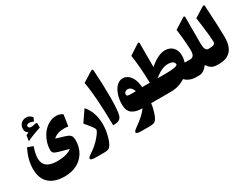

<svg xmlns="http://www.w3.org/2000/svg" viewBox="-78 -1515 3290 2524"><g transform="rotate(-30 1567.0 -253.0)"><path d="M172.9 -370.1 186.5 -454.6Q191.9 -457.5 208.3 -465.1Q224.6 -472.7 228.5 -474.6Q185.5 -498.5 185.5 -544.4Q185.5 -597.7 217.3 -628.7Q249 -659.7 299.3 -659.7Q325.2 -659.7 342.3 -649.9Q359.4 -640.1 384.8 -615.2L361.8 -561.5Q317.4 -578.6 298.3 -578.6Q281.2 -578.6 270.8 -572.8Q260.3 -566.9 257.8 -561.8Q255.4 -556.6 255.4 -551.8Q255.4 -547.9 256.6 -543.5Q257.8 -539.1 261.5 -532.5Q265.1 -525.9 274.9 -521.7Q284.7 -517.6 299.3 -517.6Q316.4 -517.6 341.8 -524.4Q367.2 -531.7 377.7 -529.1Q388.2 -526.4 388.2 -509.8V-454.6Q260.3 -414.1 172.9 -370.1ZM658.7 -284.7Q547.9 -284.7 490.7 -227.5L606.9 -192.9Q639.2 -183.1 656 -175.8Q672.9 -168.5 687.7 -155.5Q702.6 -142.6 708 -123.3Q713.4 -104 713.4 -74.2Q713.4 26.9 667.5 104.7Q621.6 182.6 540.5 224.9Q459.5 267.1 356.4 267.1Q203.6 267.1 120.8 193.6Q38.1 120.1 38.1 -24.9Q38.1 -169.9 113.8 -314.5L196.3 -283.7Q161.1 -184.6 161.1 -116.2Q161.1 43.9 368.2 43.9Q411.1 43.9 449.5 38.6Q487.8 33.2 511.7 25.4Q535.6 17.6 553.7 9Q571.8 0.5 579.3 -5.1Q586.9 -10.7 586.9 -12.7Q586.9 -14.6 581.1 -16.1L450.2 -52.2Q398.4 -66.4 378.2 -81.8Q357.9 -97.2 357.9 -128.4Q357.9 -193.4 380.9 -257.3Q403.8 -321.3 442.1 -370.4Q480.5 -419.4 534.7 -450Q588.9 -480.5 647.9 -480.5Q706.1 -480.5 745.1 -449.2L719.7 -278.8Q694.3 -284.7 658.7 -284.7Z M1024.4 -381.8Q1128.4 -266.1 1128.4 -76.2Q1128.4 14.2 1100.3 110.8Q1072.3 207.5 1036.6 235.8Q1014.2 253.9 954.6 253.9H835.4Q802.7 253.9 782.5 250Q762.2 246.1 755.1 239Q748 231.9 751.5 222.2Q754.9 212.4 767.1 201.2Q779.3 189.9 799.3 176.8Q890.6 117.7 954.8 42.5Q1019 -32.7 1019 -60.5Q1019 -74.2 995.1 -107.7Q971.2 -141.1 909.7 -212.9Z M1191.4 -668 1350.1 -766.6Q1373.5 -781.7 1376.5 -743.7Q1391.1 -531.2 1391.1 -339.4Q1391.1 -86.4 1357.4 -39.6Q1339.8 -15.6 1312.3 -6.8Q1284.7 2 1238.8 2Q1232.9 -442.4 1191.4 -668Z M1645.5 -236.8Q1691.4 -236.8 1721.2 -237.3Q1707.5 -273.4 1688.2 -293.5Q1668.9 -313.5 1635.7 -314Q1613.8 -313.5 1598.6 -300.3Q1583.5 -287.1 1583.5 -264.6Q1583.5 -247.1 1598.9 -241.9Q1614.3 -236.8 1645.5 -236.8ZM1492.7 176.8Q1631.3 79.6 1684.1 1Q1632.8 0.5 1595.5 -8.8Q1558.1 -18.1 1530 -38.6Q1502 -59.1 1488 -94.2Q1474.1 -129.4 1474.1 -179.2Q1474.1 -217.8 1481 -257.6Q1487.8 -297.4 1502.4 -335.7Q1517.1 -374 1537.8 -404.1Q1558.6 -434.1 1588.6 -452.4Q1618.7 -470.7 1653.8 -470.7Q1701.7 -470.7 1738.8 -438.7Q1775.9 -406.7 1795.7 -355.7Q1815.4 -304.7 1818.8 -241.7H1872.1Q1884.3 -241.7 1884.3 -147.9V-83.5Q1884.3 0 1872.1 0H1815.9Q1808.1 68.8 1783.7 141.4Q1759.3 213.9 1730 235.8Q1706.1 253.9 1647.9 253.9H1528.8Q1487.8 253.9 1466.8 248.3Q1445.8 242.7 1444.6 231.9Q1443.4 221.2 1455.3 207.8Q1467.3 194.3 1492.7 176.8Z M1867.2 0Q1840.3 0 1840.3 -83.5V-147.9Q1840.3 -241.7 1867.2 -241.7H1934.1Q1934.1 -241.7 1935.5 -243.2Q1927.7 -508.8 1901.4 -669.9L2054.2 -769Q2080.1 -785.6 2080.1 -751.5V-396Q2213.4 -512.2 2317.9 -512.2Q2392.1 -512.2 2436.3 -465.6Q2480.5 -418.9 2480.5 -339.8Q2480.5 -290 2464.8 -241.7H2520.5Q2532.7 -241.7 2532.7 -147.9V-83.5Q2532.7 0 2520.5 0H2506.3Q2399.9 0 2337.9 -64.5Q2281.2 -30.3 2227.3 -15.1Q2173.3 0 2111.3 0ZM2359.4 -278.8Q2359.4 -286.6 2356.4 -294.2Q2353.5 -301.8 2344.5 -312.5Q2335.4 -323.2 2313.5 -329.8Q2291.5 -336.4 2259.3 -336.4Q2166.5 -336.4 2053.7 -241.2H2174.3Q2359.4 -241.2 2359.4 -278.8Z M2515.6 -241.7H2546.4Q2615.2 -241.7 2615.2 -334.5Q2615.2 -447.8 2587.4 -668L2744.6 -766.6Q2770.5 -783.7 2770.5 -747.1V-355Q2770.5 -241.7 2823.7 -241.7H2838.4Q2850.6 -241.7 2850.6 -147.9V-83.5Q2850.6 0 2838.4 0H2818.4Q2726.1 0 2677.7 -83Q2616.2 0 2545.9 0H2515.6Q2488.8 0 2488.8 -83.5V-147.9Q2488.8 -241.7 2515.6 -241.7Z M2833.5 -241.7H2844.2Q2929.7 -241.7 2929.7 -287.1Q2929.7 -378.4 2888.2 -670.4L3040.5 -764.6Q3065.9 -779.3 3067.9 -748.5Q3088.4 -396.5 3088.4 -270Q3088.4 0 2851.1 0H2833.5Q2806.6 0 2806.6 -83.5V-147.9Q2806.6 -241.7 2833.5 -241.7Z"/></g></svg>

Font: Sahel Black FD
Style: Black-FD
Weight: 900
Foundry: Saber Rastikerdar (saber.rastikerdar@gmail.com)
Version: Version 3.3.1